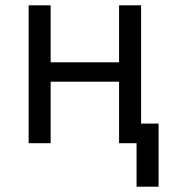

<svg xmlns="http://www.w3.org/2000/svg" viewBox="-20 -540 640 724"><path d="M578 164H495V0H429V-232H171V0H88V-520H171V-305H429V-520H512V-74H578Z"/></svg>

Font: Zed Mono Extended
Style: Regular
Weight: 400
Width: 7
Monospace: yes
Designer: Belleve Invis
Foundry: Belleve Invis
Version: Version 1.0.0; ttfautohint (v1.8.4)